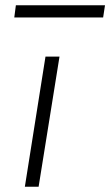

<svg xmlns="http://www.w3.org/2000/svg" viewBox="-20 -706 417 726"><path d="M74 0 152 -492H205L126 0ZM34 -640 40 -686H377L370 -640Z"/></svg>

Font: Nunito Sans 7pt SemiExpanded ExtraLight
Style: Italic
Weight: 250
Width: 6
Italic angle: -9°
Designer: Vernon Adams
Foundry: Vernon Adams
Version: Version 3.101;gftools[0.9.27]